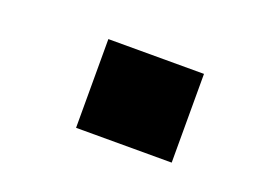

<svg xmlns="http://www.w3.org/2000/svg" viewBox="-40 -483 372 280"><g transform="rotate(20 145.5 -343.0)"><path d="M239.7 -273.9V-411.6H91.3V-273.9Z"/></g></svg>

Font: Ride
Style: Bold
Weight: 700
Version: Version 3.000